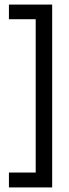

<svg xmlns="http://www.w3.org/2000/svg" viewBox="-20 -705 303 839"><path d="M208 114H136V-670H208ZM208 114H19V49H208ZM208 -621H19V-685H208Z"/></svg>

Font: Bricolage Grotesque 48pt Condensed ExtraBold Light
Style: Regular
Weight: 300
Version: Version 1.000;gftools[0.9.30]